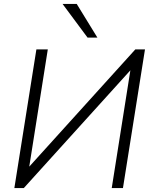

<svg xmlns="http://www.w3.org/2000/svg" viewBox="-20 -956 776 976"><path d="M53 0 165 -705H223L123 -73L98 -75L668 -705H717L605 0H548L648 -632L672 -631L101 0ZM425 -765 298 -936H370L475 -765Z"/></svg>

Font: Nunito Sans 12pt Light
Style: Italic
Weight: 300
Italic angle: -9°
Designer: Vernon Adams
Foundry: Vernon Adams
Version: Version 3.101;gftools[0.9.27]